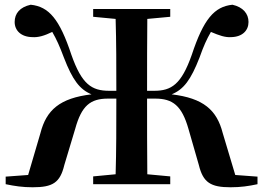

<svg xmlns="http://www.w3.org/2000/svg" viewBox="-20 -779 1113 812"><path d="M252 -81 298 -234C325 -332 362 -362 437 -362H472C472 -244 472 -141 469 -42L374 -33V0H700V-33L603 -42C602 -142 602 -246 602 -362H636C711 -362 749 -332 777 -234L821 -81C839 -7 871 13 955 13C998 13 1032 8 1069 0V-32L975 -39L922 -216C897 -314 840 -364 706 -380C757 -401 787 -441 824 -536C841 -584 854 -613 872 -644C907 -629 933 -620 958 -622C1005 -623 1031 -650 1031 -686C1031 -721 1008 -749 963 -759C886 -751 841 -698 791 -547C747 -422 705 -395 632 -395H602C602 -503 602 -602 603 -699L700 -708V-741H374V-708L469 -699C472 -600 472 -501 472 -395H442C368 -395 326 -422 282 -547C232 -698 187 -751 110 -759C64 -749 42 -722 42 -686C42 -650 69 -623 116 -622C142 -620 168 -628 201 -644C219 -613 232 -584 250 -536C287 -440 317 -401 367 -380C233 -364 176 -314 151 -216L99 -39L4 -32V0C42 8 76 13 118 13C203 13 234 -6 252 -81Z"/></svg>

Font: Noto Serif JP
Style: Bold
Weight: 700
Designer: Ryoko NISHIZUKA 西塚涼子 (kana & ideographs); Frank Grießhammer (Latin, Greek & Cyrillic); Wenlong ZHANG 张文龙 (bopomofo); San
Foundry: Adobe
Version: Version 2.001;hotconv 1.1.0;makeotfexe 2.6.0